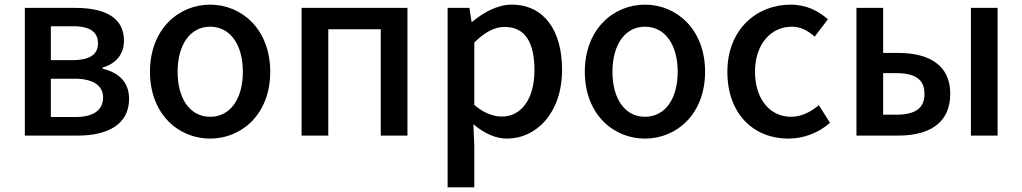

<svg xmlns="http://www.w3.org/2000/svg" viewBox="-20 -584 4403 827"><path d="M87 0H315C442 0 536 -47 536 -158C536 -235 486 -273 422 -288V-293C481 -310 514 -352 514 -409C514 -512 426 -550 305 -550H87ZM199 -325V-471H296C371 -471 402 -444 402 -397C402 -352 371 -325 291 -325ZM199 -80V-245H301C383 -245 424 -214 424 -165C424 -112 386 -80 305 -80Z M885 13C1021 13 1144 -92 1144 -275C1144 -458 1021 -564 885 -564C749 -564 626 -458 626 -275C626 -92 749 13 885 13ZM885 -81C799 -81 745 -158 745 -275C745 -391 799 -469 885 -469C972 -469 1026 -391 1026 -275C1026 -158 972 -81 885 -81Z M1279 0H1394V-458H1620V0H1735V-550H1279Z M1908 223H2023V45L2019 -49C2066 -9 2115 13 2164 13C2288 13 2401 -95 2401 -284C2401 -453 2323 -564 2184 -564C2122 -564 2062 -530 2014 -490H2011L2002 -550H1908ZM2142 -82C2108 -82 2066 -95 2023 -132V-401C2069 -446 2110 -468 2153 -468C2245 -468 2282 -397 2282 -282C2282 -153 2222 -82 2142 -82Z M2758 13C2894 13 3017 -92 3017 -275C3017 -458 2894 -564 2758 -564C2622 -564 2499 -458 2499 -275C2499 -92 2622 13 2758 13ZM2758 -81C2672 -81 2618 -158 2618 -275C2618 -391 2672 -469 2758 -469C2845 -469 2899 -391 2899 -275C2899 -158 2845 -81 2758 -81Z M3376 13C3439 13 3504 -10 3555 -55L3507 -131C3474 -103 3433 -81 3387 -81C3296 -81 3232 -158 3232 -275C3232 -391 3298 -469 3391 -469C3428 -469 3459 -453 3489 -426L3546 -501C3506 -536 3455 -564 3385 -564C3240 -564 3113 -458 3113 -275C3113 -92 3227 13 3376 13Z M3669 0H3849C3980 0 4073 -52 4073 -180C4073 -305 3980 -356 3849 -356H3784V-550H3669ZM3784 -90V-269H3840C3923 -269 3962 -241 3962 -180C3962 -118 3923 -90 3840 -90ZM4162 0H4277V-550H4162Z"/></svg>

Font: Noto Sans HK Medium
Style: Regular
Weight: 500
Designer: Ryoko NISHIZUKA 西塚涼子 (kana, bopomofo & ideographs); Paul D. Hunt (Latin, Greek & Cyrillic); Sandoll Communications 산돌커뮤니
Foundry: Adobe
Version: Version 2.002;hotconv 1.0.116;makeotfexe 2.5.65601